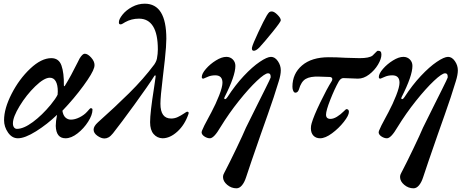

<svg xmlns="http://www.w3.org/2000/svg" viewBox="-20 -735 2528 1040"><path d="M2 -84Q2 -147 43 -227Q84 -307 144 -363.5Q204 -420 258 -420Q299 -420 313 -380Q327 -340 326 -273Q326 -269 328 -268Q330 -267 333 -273Q364 -323 401 -398L411 -418Q427 -444 439 -444Q455 -444 473.5 -423.5Q492 -403 492 -383Q492 -377 490 -369Q482 -339 432 -270.5Q382 -202 318 -135Q322 -110 334.5 -98.5Q347 -87 364 -87Q386 -87 411 -99.5Q436 -112 452 -130Q468 -149 471 -149Q481 -149 481 -141Q481 -113 457.5 -76Q434 -39 400 -12.5Q366 14 335 14Q284 14 282 -53Q282 -78 289 -113Q236 -62 175.5 -24Q115 14 77 14Q45 14 23.5 -17Q2 -48 2 -84ZM255 -168Q282 -201 292 -222L293 -240Q293 -275 282 -294.5Q271 -314 250 -314Q219 -314 171 -267.5Q123 -221 86.5 -161Q50 -101 50 -67Q50 -53 56 -45Q62 -37 72 -37Q108 -37 158 -74Q208 -111 255 -168Z M487 -33Q487 -51 510 -72Q601 -153 679 -230Q757 -307 816 -386Q818 -389 822.5 -397Q827 -405 830 -417Q835 -444 835 -467Q835 -551 809 -592.5Q783 -634 733 -634Q692 -634 658 -615Q653 -612 645.5 -607.5Q638 -603 634 -603Q628 -603 626 -605.5Q624 -608 624 -615Q624 -631 643.5 -655.5Q663 -680 695.5 -697.5Q728 -715 764 -715Q881 -715 881 -525Q881 -510 879 -478Q875 -422 862 -317Q849 -211 849 -173Q849 -93 907 -93Q926 -93 943 -101Q960 -109 975.5 -119.5Q991 -130 993 -130Q1005 -130 1001 -118Q981 -59 941 -22.5Q901 14 860 14Q831 13 812 -9Q793 -31 793 -73Q793 -125 814 -257Q816 -272 818.5 -288Q821 -304 823 -320V-322Q823 -327 820.5 -327Q818 -327 815 -322Q785 -274 709.5 -170Q634 -66 592 -13Q579 3 568 9Q557 15 546 15Q528 15 507.5 0.5Q487 -14 487 -33Z M1188 224Q1188 217 1190.5 210Q1193 203 1196.5 197.5Q1200 192 1201 189Q1223 147 1260 70Q1297 -7 1312 -43L1374 -168Q1386 -192 1415.5 -251Q1445 -310 1446 -315V-321Q1446 -338 1432 -338Q1415 -338 1371.5 -297Q1328 -256 1274 -188.5Q1220 -121 1174 -46Q1139 14 1117 14Q1102 14 1087 4Q1072 -6 1072 -19L1074 -27Q1082 -48 1110 -99L1125 -127Q1149 -172 1167 -218Q1185 -264 1185 -287Q1185 -327 1146 -327Q1122 -327 1103 -318Q1084 -309 1082 -309Q1077 -309 1075 -311Q1073 -313 1073 -318Q1073 -336 1095.5 -362Q1118 -388 1149.5 -407.5Q1181 -427 1206 -427Q1227 -427 1241 -413Q1255 -399 1255 -378Q1255 -324 1196 -208Q1194 -203 1195 -200.5Q1196 -198 1199 -198Q1205 -198 1212 -209Q1254 -274 1300.5 -323.5Q1347 -373 1387 -400Q1427 -427 1448 -427Q1469 -427 1485 -404Q1501 -381 1501 -354Q1501 -330 1490 -295Q1464 -209 1430.5 -115Q1397 -21 1392 -6Q1331 169 1313 225Q1304 253 1290.5 269Q1277 285 1261 285Q1233 285 1210.5 266Q1188 247 1188 224ZM1345 -478Q1349 -496 1379 -560Q1409 -624 1425 -651Q1433 -664 1438 -668.5Q1443 -673 1452 -673Q1465 -673 1483 -655Q1501 -637 1501 -625Q1501 -617 1456.5 -562Q1412 -507 1385 -478Q1367 -460 1355 -460Q1342 -460 1345 -478Z M1664 -40Q1664 -54 1668 -67Q1679 -106 1715 -180.5Q1751 -255 1777 -296Q1780 -302 1780 -306Q1780 -316 1768 -318L1709 -320Q1661 -322 1636 -307.5Q1611 -293 1599 -250Q1593 -233 1580 -233Q1573 -233 1568.5 -242.5Q1564 -252 1564 -265Q1564 -336 1616 -380.5Q1668 -425 1761 -425Q1802 -425 1852 -422L1928 -420Q1980 -420 1998 -434Q2004 -439 2013.5 -449.5Q2023 -460 2027 -460Q2037 -460 2041.5 -455.5Q2046 -451 2046 -439Q2046 -416 2027.5 -385Q2009 -354 1979.5 -331.5Q1950 -309 1919 -309Q1900 -309 1868 -311L1840 -312Q1826 -312 1815 -294Q1792 -253 1769 -194.5Q1746 -136 1746 -114Q1746 -91 1770 -91Q1786 -91 1805 -102.5Q1824 -114 1842 -132Q1854 -144 1856 -144Q1870 -144 1870 -129Q1870 -110 1842.5 -75Q1815 -40 1778.5 -13Q1742 14 1714 14Q1691 14 1677.5 -0.5Q1664 -15 1664 -40Z M2147 224Q2147 217 2149.5 210Q2152 203 2155.5 197.5Q2159 192 2160 189Q2182 147 2219 70Q2256 -7 2271 -43L2333 -168Q2345 -192 2374.5 -251Q2404 -310 2405 -315V-321Q2405 -338 2391 -338Q2374 -338 2330.5 -297Q2287 -256 2233 -188.5Q2179 -121 2133 -46Q2098 14 2076 14Q2061 14 2046 4Q2031 -6 2031 -19L2033 -27Q2041 -48 2069 -99L2084 -127Q2108 -172 2126 -218Q2144 -264 2144 -287Q2144 -327 2105 -327Q2081 -327 2062 -318Q2043 -309 2041 -309Q2036 -309 2034 -311Q2032 -313 2032 -318Q2032 -336 2054.5 -362Q2077 -388 2108.5 -407.5Q2140 -427 2165 -427Q2186 -427 2200 -413Q2214 -399 2214 -378Q2214 -324 2155 -208Q2153 -203 2154 -200.5Q2155 -198 2158 -198Q2164 -198 2171 -209Q2213 -274 2259.5 -323.5Q2306 -373 2346 -400Q2386 -427 2407 -427Q2428 -427 2444 -404Q2460 -381 2460 -354Q2460 -330 2449 -295Q2423 -209 2389.5 -115Q2356 -21 2351 -6Q2290 169 2272 225Q2263 253 2249.5 269Q2236 285 2220 285Q2192 285 2169.5 266Q2147 247 2147 224Z"/></svg>

Font: EB Garamond SemiBold
Style: Italic
Weight: 600
Italic angle: -17.2°
Designer: Georg Duffner and Octavio Pardo
Foundry: Georg Duffner
Version: Version 1.000